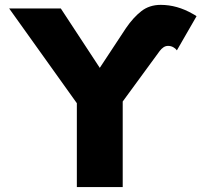

<svg xmlns="http://www.w3.org/2000/svg" viewBox="-20 -757 815 777"><path d="M291 0V-339.4L17.1 -722.7H226.1L383.8 -482.4L489.7 -643.1Q519 -686 551.8 -711.7Q584.5 -737.3 630.4 -737.3Q696.8 -737.3 760.3 -700.7Q764.2 -698.7 768.1 -696.3Q772 -693.8 775.4 -691.4L695.8 -553.2Q690.4 -561 682.1 -565.4Q672.4 -571.3 660.2 -571.3Q649.9 -571.3 641.4 -565.4Q632.8 -559.6 626 -550.3L476.6 -346.2V0Z"/></svg>

Font: Giphurs Black
Style: Regular
Weight: 900
Version: Version 0.920; ttfautohint (v1.8.4.7-5d5b)